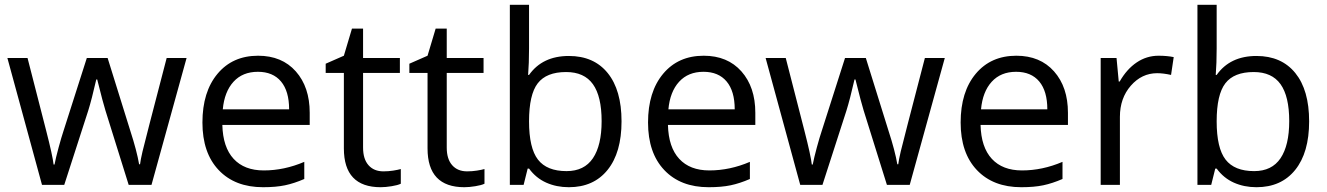

<svg xmlns="http://www.w3.org/2000/svg" viewBox="-20 -780 5599 810"><path d="M522.9 0 424.8 -314Q415.5 -342.8 390.1 -444.8H386.2Q366.7 -359.4 352.1 -313L251 0H157.2L11.2 -535.2H96.2Q147.9 -333.5 175 -228Q202.1 -122.6 206.1 -85.9H210Q215.3 -113.8 227.3 -158Q239.3 -202.1 248 -228L346.2 -535.2H434.1L529.8 -228Q557.1 -144 566.9 -86.9H570.8Q572.8 -104.5 581.3 -141.1Q589.8 -177.7 683.1 -535.2H767.1L619.1 0Z M1089.8 9.8Q971.2 9.8 902.6 -62.5Q834 -134.8 834 -263.2Q834 -392.6 897.7 -468.8Q961.4 -544.9 1068.8 -544.9Q1169.4 -544.9 1228 -478.8Q1286.6 -412.6 1286.6 -304.2V-252.9H918Q920.4 -158.7 965.6 -109.9Q1010.7 -61 1092.8 -61Q1179.2 -61 1263.7 -97.2V-24.9Q1220.7 -6.3 1182.4 1.7Q1144 9.8 1089.8 9.8ZM1067.9 -477.1Q1003.4 -477.1 965.1 -435.1Q926.8 -393.1 919.9 -318.8H1199.7Q1199.7 -395.5 1165.5 -436.3Q1131.3 -477.1 1067.9 -477.1Z M1597.7 -57.1Q1619.1 -57.1 1639.2 -60.3Q1659.2 -63.5 1670.9 -66.9V-4.9Q1657.7 1.5 1632.1 5.6Q1606.4 9.8 1585.9 9.8Q1430.7 9.8 1430.7 -153.8V-472.2H1354V-511.2L1430.7 -544.9L1464.8 -659.2H1511.7V-535.2H1667V-472.2H1511.7V-157.2Q1511.7 -108.9 1534.7 -83Q1557.6 -57.1 1597.7 -57.1Z M1950.7 -57.1Q1972.2 -57.1 1992.2 -60.3Q2012.2 -63.5 2023.9 -66.9V-4.9Q2010.7 1.5 1985.1 5.6Q1959.5 9.8 1939 9.8Q1783.7 9.8 1783.7 -153.8V-472.2H1707V-511.2L1783.7 -544.9L1817.9 -659.2H1864.7V-535.2H2020V-472.2H1864.7V-157.2Q1864.7 -108.9 1887.7 -83Q1910.6 -57.1 1950.7 -57.1Z M2379.9 -543.9Q2485.4 -543.9 2543.7 -471.9Q2602.1 -399.9 2602.1 -268.1Q2602.1 -136.2 2543.2 -63.2Q2484.4 9.8 2379.9 9.8Q2327.6 9.8 2284.4 -9.5Q2241.2 -28.8 2211.9 -68.8H2206.1L2189 0H2130.9V-759.8H2211.9V-575.2Q2211.9 -513.2 2208 -463.9H2211.9Q2268.6 -543.9 2379.9 -543.9ZM2368.2 -476.1Q2285.2 -476.1 2248.5 -428.5Q2211.9 -380.9 2211.9 -268.1Q2211.9 -155.3 2249.5 -106.7Q2287.1 -58.1 2370.1 -58.1Q2444.8 -58.1 2481.4 -112.5Q2518.1 -167 2518.1 -269Q2518.1 -373.5 2481.4 -424.8Q2444.8 -476.1 2368.2 -476.1Z M2969.7 9.8Q2851.1 9.8 2782.5 -62.5Q2713.9 -134.8 2713.9 -263.2Q2713.9 -392.6 2777.6 -468.8Q2841.3 -544.9 2948.7 -544.9Q3049.3 -544.9 3107.9 -478.8Q3166.5 -412.6 3166.5 -304.2V-252.9H2797.9Q2800.3 -158.7 2845.5 -109.9Q2890.6 -61 2972.7 -61Q3059.1 -61 3143.6 -97.2V-24.9Q3100.6 -6.3 3062.3 1.7Q3023.9 9.8 2969.7 9.8ZM2947.8 -477.1Q2883.3 -477.1 2845 -435.1Q2806.6 -393.1 2799.8 -318.8H3079.6Q3079.6 -395.5 3045.4 -436.3Q3011.2 -477.1 2947.8 -477.1Z M3721.7 0 3623.5 -314Q3614.3 -342.8 3588.9 -444.8H3585Q3565.4 -359.4 3550.8 -313L3449.7 0H3356L3210 -535.2H3294.9Q3346.7 -333.5 3373.8 -228Q3400.9 -122.6 3404.8 -85.9H3408.7Q3414.1 -113.8 3426 -158Q3438 -202.1 3446.8 -228L3544.9 -535.2H3632.8L3728.5 -228Q3755.9 -144 3765.6 -86.9H3769.5Q3771.5 -104.5 3780 -141.1Q3788.6 -177.7 3881.8 -535.2H3965.8L3817.9 0Z M4288.6 9.8Q4169.9 9.8 4101.3 -62.5Q4032.7 -134.8 4032.7 -263.2Q4032.7 -392.6 4096.4 -468.8Q4160.2 -544.9 4267.6 -544.9Q4368.2 -544.9 4426.8 -478.8Q4485.4 -412.6 4485.4 -304.2V-252.9H4116.7Q4119.1 -158.7 4164.3 -109.9Q4209.5 -61 4291.5 -61Q4377.9 -61 4462.4 -97.2V-24.9Q4419.4 -6.3 4381.1 1.7Q4342.8 9.8 4288.6 9.8ZM4266.6 -477.1Q4202.1 -477.1 4163.8 -435.1Q4125.5 -393.1 4118.7 -318.8H4398.4Q4398.4 -395.5 4364.3 -436.3Q4330.1 -477.1 4266.6 -477.1Z M4867.7 -544.9Q4903.3 -544.9 4931.6 -539.1L4920.4 -463.9Q4887.2 -471.2 4861.8 -471.2Q4796.9 -471.2 4750.7 -418.5Q4704.6 -365.7 4704.6 -287.1V0H4623.5V-535.2H4690.4L4699.7 -436H4703.6Q4733.4 -488.3 4775.4 -516.6Q4817.4 -544.9 4867.7 -544.9Z M5280.8 -543.9Q5386.2 -543.9 5444.6 -471.9Q5502.9 -399.9 5502.9 -268.1Q5502.9 -136.2 5444.1 -63.2Q5385.3 9.8 5280.8 9.8Q5228.5 9.8 5185.3 -9.5Q5142.1 -28.8 5112.8 -68.8H5106.9L5089.8 0H5031.7V-759.8H5112.8V-575.2Q5112.8 -513.2 5108.9 -463.9H5112.8Q5169.4 -543.9 5280.8 -543.9ZM5269 -476.1Q5186 -476.1 5149.4 -428.5Q5112.8 -380.9 5112.8 -268.1Q5112.8 -155.3 5150.4 -106.7Q5188 -58.1 5271 -58.1Q5345.7 -58.1 5382.3 -112.5Q5418.9 -167 5418.9 -269Q5418.9 -373.5 5382.3 -424.8Q5345.7 -476.1 5269 -476.1Z"/></svg>

Font: f02075841
Style: Regular
Weight: 400
Foundry: Ascender Corporation
Version: Version 1.10